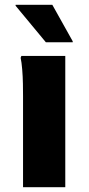

<svg xmlns="http://www.w3.org/2000/svg" viewBox="-20 -780 369 800"><path d="M76 0V-380Q76 -400 75.5 -430.5Q75 -461 72.5 -491Q70 -521 66 -539L69 -547H252V0ZM171 -604 45 -756V-760H198L283 -608V-604Z"/></svg>

Font: Kufam
Style: Bold
Weight: 700
Designer: Wael Morcos, Artur Schmal
Foundry: Original Type
Version: Version 1.300; ttfautohint (v1.8.3)